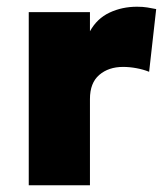

<svg xmlns="http://www.w3.org/2000/svg" viewBox="-20 -551 494 571"><path d="M65.5 0V-515H247.5V-458Q268.5 -496 305.8 -513.5Q343 -531 387.5 -531Q405 -531 418.2 -528.8Q431.5 -526.5 444.5 -524L423.5 -337.5Q406 -344.5 385.8 -348.2Q365.5 -352 346 -352Q303 -352 275.2 -328.2Q247.5 -304.5 247.5 -256.5V0Z"/></svg>

Font: Geologica Cursive ExtraBold
Style: Regular
Weight: 800
Designer: Sindre Bremnes, Frode Helland
Foundry: Monokrom Skriftforlag AS
Version: Version 1.010;gftools[0.9.28]